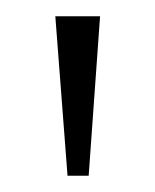

<svg xmlns="http://www.w3.org/2000/svg" viewBox="-20 -734 191 236"><path d="M63 -518 48 -714H103L89 -518Z"/></svg>

Font: Noto Serif Khmer ExtraLight
Style: Regular
Weight: 250
Version: Version 2.003